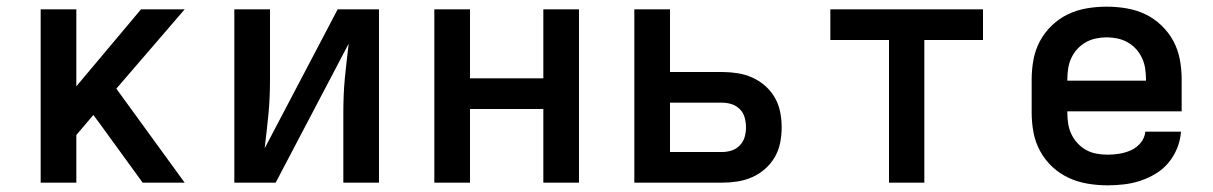

<svg xmlns="http://www.w3.org/2000/svg" viewBox="-20 -548 3640 576"><path d="M102 0V-520H209V-289L403 -520H534L329 -282L534 0H408L278 -179L260 -203L209 -143V0Z M683 0V-520H790V-312Q790 -286 789 -259.5Q788 -233 785.5 -207Q783 -181 780 -155Q777 -129 774 -103L993 -520H1117V0H1010V-208Q1010 -234 1011 -260.5Q1012 -287 1014.5 -313Q1017 -339 1020 -365Q1023 -391 1026 -417L807 0Z M1283 0V-520H1390V-313H1610V-520H1717V0H1610V-221H1390V0Z M1883 0V-520H1990V-332H2146Q2169 -332 2192 -328.5Q2215 -325 2236.5 -315.5Q2258 -306 2275.5 -290.5Q2293 -275 2304.5 -255Q2316 -235 2320.5 -212Q2325 -189 2325 -166Q2325 -143 2320.5 -120Q2316 -97 2304.5 -77Q2293 -57 2275.5 -41.5Q2258 -26 2236.5 -16.5Q2215 -7 2192 -3.5Q2169 0 2146 0ZM1990 -92H2146Q2161 -92 2175 -96.5Q2189 -101 2199.5 -112Q2210 -123 2214 -137Q2218 -151 2218 -166Q2218 -181 2214 -195.5Q2210 -210 2199.5 -220.5Q2189 -231 2175 -235.5Q2161 -240 2146 -240H1990Z M2647 0V-428H2471V-520H2929V-428H2753V0Z M3303 8Q3273 8 3243 3Q3213 -2 3186 -14.5Q3159 -27 3137 -47.5Q3115 -68 3100.5 -94.5Q3086 -121 3080.5 -150.5Q3075 -180 3075 -210V-310Q3075 -340 3080.5 -369.5Q3086 -399 3100 -425Q3114 -451 3136 -472Q3158 -493 3184.5 -505.5Q3211 -518 3240.5 -523Q3270 -528 3300 -528Q3330 -528 3359.5 -523Q3389 -518 3415.5 -505.5Q3442 -493 3464 -472Q3486 -451 3500 -425Q3514 -399 3519.5 -369.5Q3525 -340 3525 -310V-214H3182V-210Q3182 -193 3184.5 -177Q3187 -161 3194 -146Q3201 -131 3212.5 -118.5Q3224 -106 3238.5 -98Q3253 -90 3269.5 -87Q3286 -84 3303 -84Q3321 -84 3339 -87Q3357 -90 3373.5 -97.5Q3390 -105 3402 -119.5Q3414 -134 3416 -153H3523Q3521 -127 3511.5 -103.5Q3502 -80 3486 -60.5Q3470 -41 3448 -27.5Q3426 -14 3402 -6Q3378 2 3353 5Q3328 8 3303 8ZM3182 -306H3418V-310Q3418 -326 3415.5 -342.5Q3413 -359 3406 -374Q3399 -389 3388 -401Q3377 -413 3363 -421Q3349 -429 3332.5 -432.5Q3316 -436 3300 -436Q3284 -436 3267.5 -432.5Q3251 -429 3237 -421Q3223 -413 3212 -401Q3201 -389 3194 -374Q3187 -359 3184.5 -342.5Q3182 -326 3182 -310Z"/></svg>

Font: Iosevka SS04 Semibold Extended
Style: Regular
Weight: 600
Width: 7
Monospace: yes
Designer: Belleve Invis
Foundry: Belleve Invis
Version: Version 19.0.0; ttfautohint (v1.8.4)